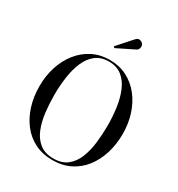

<svg xmlns="http://www.w3.org/2000/svg" viewBox="-224 -1122 1188 1279"><g transform="rotate(30 370.0 -483.0)"><path d="M489 -908.5 355.5 -842.5 347.5 -852 446.5 -963Q461 -979.5 478.2 -974.8Q495.5 -970 502.5 -957.5Q509.5 -945 505.5 -929.8Q501.5 -914.5 489 -908.5ZM370.5 10Q294.5 10 235 -19.8Q175.5 -49.5 134.5 -102.5Q93.5 -155.5 72 -225.2Q50.5 -295 50.5 -375Q50.5 -455 73.2 -524.8Q96 -594.5 138.2 -647.5Q180.5 -700.5 239.5 -730.2Q298.5 -760 370.5 -760Q443 -760 502 -730.2Q561 -700.5 603 -647.5Q645 -594.5 667.8 -524.8Q690.5 -455 690.5 -375Q690.5 -295 669 -225.2Q647.5 -155.5 606.5 -102.5Q565.5 -49.5 506.2 -19.8Q447 10 370.5 10ZM370.5 -747.5Q309 -747.5 269 -715.2Q229 -683 206.5 -629.2Q184 -575.5 174.8 -509.2Q165.5 -443 165.5 -375Q165.5 -307 173.2 -240.8Q181 -174.5 202.8 -120.8Q224.5 -67 265 -34.8Q305.5 -2.5 370.5 -2.5Q436 -2.5 476.5 -34.8Q517 -67 538.5 -120.8Q560 -174.5 567.8 -240.8Q575.5 -307 575.5 -375Q575.5 -443 566.2 -509.2Q557 -575.5 534.5 -629.2Q512 -683 472 -715.2Q432 -747.5 370.5 -747.5Z"/></g></svg>

Font: Bodoni* 16
Style: Regular
Weight: 400
Version: Version 2.2